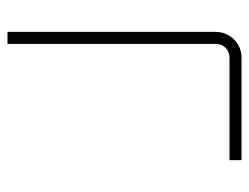

<svg xmlns="http://www.w3.org/2000/svg" viewBox="-96 -568 664 512"><g transform="rotate(90 236.0 -312.0)"><path d="M65 0V-554Q65 -574 74 -589.5Q83 -605 98.5 -614.5Q114 -624 133 -624H407V-592H133Q118 -592 107.5 -581.5Q97 -571 97 -554V0Z"/></g></svg>

Font: Mada ExtraLight
Style: Regular
Weight: 250
Designer: Khaled Hosny
Version: Version 1.5